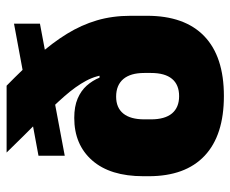

<svg xmlns="http://www.w3.org/2000/svg" viewBox="-79 -621 714 596"><g transform="rotate(-90 278.0 -323.0)"><path d="M278 15Q156 15 92.5 -44.8Q29 -104.5 29 -218.5V-235Q29 -338 78 -393.8Q127 -449.5 210 -449.5Q245.5 -449.5 270 -439Q294.5 -428.5 310.2 -410.8Q326 -393 335 -371H389.5L349.5 -232Q349.5 -253.5 344.8 -269.8Q340 -286 330.8 -297Q321.5 -308 307.8 -313.8Q294 -319.5 276 -319.5Q241.5 -319.5 223.5 -297.2Q205.5 -275 205.5 -232V-211.5Q205.5 -168 224 -146Q242.5 -124 277.5 -124Q313 -124 331.2 -146Q349.5 -168 349.5 -211.5Q349.5 -226.5 349.5 -248.2Q349.5 -270 349.5 -293Q348.5 -306 347 -319.5Q345.5 -333 344.5 -346Q342.5 -380.5 325.2 -412.8Q308 -445 277 -480.2Q246 -515.5 202 -559Q158 -602.5 102.5 -659.5H310Q362.5 -608 403 -562.5Q443.5 -517 471 -472.2Q498.5 -427.5 512.8 -379.2Q527 -331 527 -274V-223.5Q527 -107 463.8 -46Q400.5 15 278 15ZM92.5 -479V-560.5L502.5 -636.5V-556Z"/></g></svg>

Font: Anek Gurmukhi Medium ExtraBold
Style: Regular
Weight: 800
Version: Version 1.003